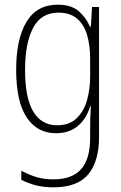

<svg xmlns="http://www.w3.org/2000/svg" viewBox="-20 -559 518 820"><path d="M227 -539Q284 -539 316 -511.5Q348 -484 364 -445H368L373 -529H403V27Q403 130 357 185.5Q311 241 208 241Q167 241 133.5 232.5Q100 224 71 209V170Q102 187 135 197Q168 207 208 207Q288 207 326.5 163.5Q365 120 365 30V-10Q365 -33 365.5 -55Q366 -77 368 -105H365Q350 -53 313 -21.5Q276 10 219 10Q139 10 94 -57.5Q49 -125 49 -261Q49 -392 93 -465.5Q137 -539 227 -539ZM230 -505Q155 -505 121 -439Q87 -373 87 -261Q87 -141 122 -82.5Q157 -24 224 -24Q277 -24 308 -54.5Q339 -85 352 -132.5Q365 -180 365 -232V-308Q365 -365 352 -409.5Q339 -454 309 -479.5Q279 -505 230 -505Z"/></svg>

Font: Noto Sans Lao Looped Condensed ExtraLight
Style: Regular
Weight: 200
Width: 3
Designer: Mark Frömberg, Ben Mitchell
Foundry: The Fontpad Ltd
Version: Version 1.002; ttfautohint (v1.8.4.7-5d5b)